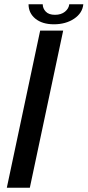

<svg xmlns="http://www.w3.org/2000/svg" viewBox="-20 -881 411 901"><path d="M12 0 168.5 -737.5H276.5L120 0ZM114 -861H180.5Q180.5 -841.5 194.8 -826.5Q209 -811.5 238 -811.5Q267 -811.5 285 -826.2Q303 -841 305 -861H371Q367 -819.5 327.8 -793.2Q288.5 -767 233 -767Q178.5 -767 146.2 -793.2Q114 -819.5 114 -861Z"/></svg>

Font: Epilogue Medium
Style: Italic
Weight: 500
Italic angle: -12°
Designer: Tyler Finck
Foundry: Etcetera Type Co
Version: Version 2.112